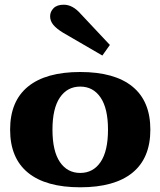

<svg xmlns="http://www.w3.org/2000/svg" viewBox="-20 -786 682 816"><path d="M248 -647Q220 -664 206.5 -680.5Q193 -697 193 -717Q193 -736 207.5 -751Q222 -766 251 -766Q289 -766 323 -727L447 -595L415 -550ZM23 -235Q23 -356 99 -418Q175 -480 321 -480Q467 -480 543 -418Q619 -356 619 -235Q619 -114 543 -52Q467 10 321 10Q175 10 99 -52Q23 -114 23 -235ZM439 -235Q439 -325 407.5 -371.5Q376 -418 321 -418Q266 -418 234.5 -371.5Q203 -325 203 -235Q203 -144 234.5 -97.5Q266 -51 321 -51Q376 -51 407.5 -97.5Q439 -144 439 -235Z"/></svg>

Font: Taviraj
Style: Bold
Weight: 700
Designer: Katatrad Team
Foundry: CadsonDemak
Version: Version 1.001